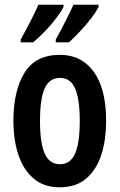

<svg xmlns="http://www.w3.org/2000/svg" viewBox="-20 -786 509 816"><path d="M431 -272Q431 -193 411 -129.5Q391 -66 347.5 -28Q304 10 233 10Q166 10 122.5 -27.5Q79 -65 58 -128.5Q37 -192 37 -272Q37 -400 84 -476.5Q131 -553 235 -553Q326 -553 378.5 -481Q431 -409 431 -272ZM150 -271Q150 -179 170 -133.5Q190 -88 235 -88Q279 -88 299 -133Q319 -178 319 -272Q319 -366 299 -410.5Q279 -455 235 -455Q190 -455 170 -410.5Q150 -366 150 -271ZM399 -757Q389 -736 367 -707.5Q345 -679 319.5 -652Q294 -625 273 -606H217V-618Q240 -659 261.5 -702Q283 -745 292 -766H399ZM250 -757Q239 -735 218.5 -708Q198 -681 172 -654Q146 -627 121 -606H68V-618Q92 -661 113 -702.5Q134 -744 143 -766H250Z"/></svg>

Font: Noto Sans Kannada ExtraCondensed SemiBold
Style: Regular
Weight: 600
Width: 2
Designer: Jelle Bosma - Monotype Design Team
Foundry: Monotype Imaging Inc.
Version: Version 2.005; ttfautohint (v1.8.4.7-5d5b)